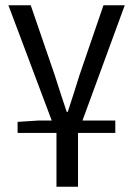

<svg xmlns="http://www.w3.org/2000/svg" viewBox="-20 -506 507 731"><path d="M195 205V0H47V-42L125 -47H177L12 -486H97L188 -221Q199 -185 211 -149.5Q223 -114 234 -80H238Q249 -114 260.5 -149.5Q272 -185 283 -221L374 -486H455L294 -47H419V0H277V205Z"/></svg>

Font: Giro Regular
Style: Regular
Weight: 400
Designer: Paul D. Hunt
Foundry: Adobe Systems Incorporated
Version: Version 1.000;PS 1.0;hotconv 1.0.88;makeotf.lib2.5.647800